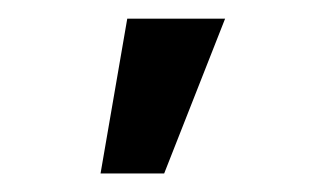

<svg xmlns="http://www.w3.org/2000/svg" viewBox="-20 -795 343 207"><path d="M88.4 -608 117.2 -774.9H222.7L157 -608Z"/></svg>

Font: InterMG Medium
Style: Regular
Weight: 500
Designer: Rasmus Andersson
Foundry: rsms
Version: Version 3.019;December 26, 2023;FontCreator 15.0.0.2955 64-b